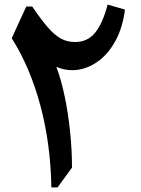

<svg xmlns="http://www.w3.org/2000/svg" viewBox="-20 -812 613 832"><path d="M446.3 -792 521.5 -770.5Q511.7 -693.8 481.9 -637.9Q452.1 -582 409.4 -549.6Q366.7 -517.1 318.6 -509.8Q270.5 -502.4 224.1 -522.5Q245.6 -465.8 260.7 -392.3Q275.9 -318.8 283.9 -239.7Q292 -160.6 292 -85.9L229.5 0H202.6Q199.2 -190.9 154.5 -356.2Q109.9 -521.5 30.8 -646.5L93.8 -783.7H119.6Q159.2 -725.6 188.7 -691.9Q218.3 -658.2 245.4 -644Q272.5 -629.9 304.7 -629.9Q359.9 -629.9 392.8 -671.1Q425.8 -712.4 446.3 -792Z"/></svg>

Font: Pinar DS4-SemiBold
Style: Regular
Weight: 600
Designer: Amin Abedi
Version: Version 2.000